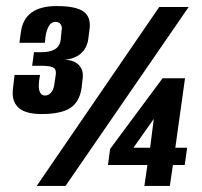

<svg xmlns="http://www.w3.org/2000/svg" viewBox="-20 -613 665 633"><path d="M117 -237Q63 -237 40 -259Q17 -281 23 -323L28 -366H112L109 -348Q103 -299 128 -298Q140 -298 148.5 -308Q157 -318 159 -334L164 -368Q166 -385 155 -390.5Q144 -396 120 -396H86L92 -441H118Q144 -441 160 -450Q176 -459 180 -480L183 -512Q186 -523 180.5 -532Q175 -541 163 -541Q149 -541 141 -527Q133 -513 130 -492L128 -472H44L49 -508Q55 -551 84.5 -572Q114 -593 167 -593Q231 -593 256 -574.5Q281 -556 275 -515L271 -484Q267 -455 247 -437Q227 -419 193 -416Q225 -415 241 -397.5Q257 -380 252 -350L249 -323Q242 -276 211 -256.5Q180 -237 117 -237ZM101 0 505 -590H602L196 0ZM456 0 466 -69H336L343 -122L516 -355H590L558 -126H597L589 -69H550L540 0ZM420 -126H475L487 -221Z"/></svg>

Font: Alumni Sans Thin ExtraBold
Style: Italic
Weight: 800
Italic angle: -8°
Version: Version 1.016